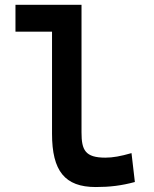

<svg xmlns="http://www.w3.org/2000/svg" viewBox="-20 -752 626 782"><path d="M370.1 9.8C427.7 9.8 475.1 3.9 529.3 -10.7L515.6 -128.4C471.7 -115.7 439.5 -109.9 409.2 -109.9C327.1 -109.9 312 -140.6 312 -212.4V-732.4H43V-623H191.9V-207.5C191.9 -55.7 243.7 9.8 370.1 9.8Z"/></svg>

Font: Cascadia Mono SemiBold
Style: Regular
Weight: 600
Monospace: yes
Designer: Aaron Bell
Foundry: Saja Typeworks
Version: Version 2404.023